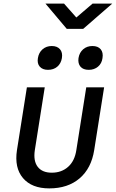

<svg xmlns="http://www.w3.org/2000/svg" viewBox="-20 -1034 642 1064"><path d="M253 10Q156 10 107.5 -47Q59 -104 74 -202L129 -550H228L173 -202Q164 -142 189 -109.5Q214 -77 267 -77Q321 -77 357.5 -109.5Q394 -142 403 -202L458 -550H557L502 -202Q486 -101 421 -45.5Q356 10 253 10ZM472 -647Q441 -647 426 -664.5Q411 -682 415 -712Q420 -743 441 -761Q462 -779 492 -779Q523 -779 538 -761Q553 -743 548 -712Q544 -682 523 -664.5Q502 -647 472 -647ZM246 -647Q216 -647 200.5 -664.5Q185 -682 190 -712Q195 -743 216 -761Q237 -779 267 -779Q297 -779 312.5 -761Q328 -743 323 -712Q318 -682 297.5 -664.5Q277 -647 246 -647ZM350 -874 232 -1014H335L403 -937L493 -1014H602L441 -874Z"/></svg>

Font: JetBrains Mono NL Medium
Style: Italic
Weight: 500
Italic angle: -9°
Monospace: yes
Designer: Philipp Nurullin, Konstantin Bulenkov
Foundry: JetBrains
Version: Version 2.305; ttfautohint (v1.8.4.7-5d5b)